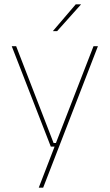

<svg xmlns="http://www.w3.org/2000/svg" viewBox="-20 -700 510 892"><path d="M246.5 -35.5 238 -31 414.5 -485.5H435L180.5 172H160L236.5 -26.5L241.5 -19H216L34.5 -485.5H55L229 -35.5ZM332 -680H356V-679L245.5 -555.5H226V-556Z"/></svg>

Font: Anek Gujarati Thin
Style: Regular
Weight: 250
Version: Version 1.003